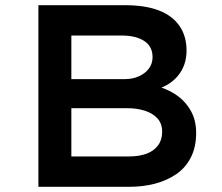

<svg xmlns="http://www.w3.org/2000/svg" viewBox="-20 -720 854 740"><path d="M128 0V-700H462Q539 -700 591.5 -680Q644 -660 671.5 -620.5Q699 -581 699 -525Q699 -468 665.5 -427.5Q632 -387 570 -372L572 -391Q618 -381 655 -357Q692 -333 714 -295.5Q736 -258 736 -208Q736 -153 715.5 -113Q695 -73 659 -48.5Q623 -24 577 -12Q531 0 478 0ZM255 -117H476Q516 -117 544.5 -127.5Q573 -138 589 -159.5Q605 -181 605 -212Q605 -244 586.5 -264Q568 -284 537.5 -293.5Q507 -303 471 -303H255ZM255 -415H460Q491 -415 515.5 -426Q540 -437 554 -456Q568 -475 568 -500Q568 -541 536 -562Q504 -583 450 -583H255Z"/></svg>

Font: Lexend Exa Medium
Style: Regular
Weight: 500
Designer: Bonnie Shaver-Troup, Thomas Jockin
Foundry: Lexend
Version: Version 1.007